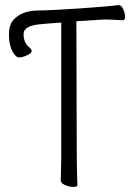

<svg xmlns="http://www.w3.org/2000/svg" viewBox="-20 -723 540 749"><path d="M282 0Q282 6 265.5 6Q249 6 233 -1.5Q217 -9 217 -18L219 -107V-635Q173 -632 143 -629Q72 -624 72 -590Q72 -556 94 -538.5Q116 -521 87 -508Q68 -499 54.5 -499Q41 -499 28 -523.5Q15 -548 15 -587.5Q15 -627 33 -646Q65 -681 126.5 -682Q188 -683 296 -690.5Q404 -698 443 -703Q454 -703 461 -686.5Q468 -670 468 -657Q468 -644 459 -644Q403 -647 388 -647Q388 -647 278 -640V-635Q279 -74 280.5 -45.5Q282 -17 282 0ZM94 -539ZM459 -644Z"/></svg>

Font: LXGW WenKai Mono TC Light
Style: Regular
Weight: 300
Designer: LXGW / Fontworks Inc.
Foundry: LXGW / Fontworks Inc.
Version: Version 1.330